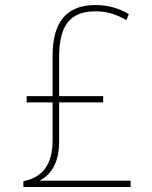

<svg xmlns="http://www.w3.org/2000/svg" viewBox="-20 -743 603 763"><path d="M73 -23V0H499V-25H137C182 -48 215 -95 215 -180V-336H390V-361H215V-518C215 -643 260 -698 359 -698C403 -698 439 -688 482 -663L492 -687C456 -708 414 -723 359 -723C244 -723 189 -655 189 -522V-361H86V-336H189V-186C189 -89 149 -38 73 -23Z"/></svg>

Font: Noto Sans Mono SemiCondensed Thin
Style: Regular
Weight: 100
Width: 4
Designer: Monotype Design Team
Foundry: Monotype Imaging Inc.
Version: Version 2.014